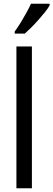

<svg xmlns="http://www.w3.org/2000/svg" viewBox="-20 -1009 286 1029"><path d="M151 0H68V-760H151ZM246 -980Q237 -964 221 -944Q205 -924 186 -902.5Q167 -881 148 -862Q129 -843 113 -829H59V-840Q77 -865 92.5 -890.5Q108 -916 122 -941.5Q136 -967 146 -989H246Z"/></svg>

Font: Noto Sans Display Condensed
Style: Regular
Weight: 400
Width: 3
Designer: Monotype Design Team
Foundry: Monotype Imaging Inc.
Version: Version 2.003